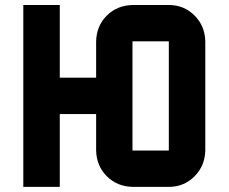

<svg xmlns="http://www.w3.org/2000/svg" viewBox="-20 -728 891 748"><path d="M637.7 -141.6V-566.9H496.1V-141.6ZM779.8 -141.6Q778.3 -81.5 737.5 -40.8Q696.8 0 637.7 0H496.1Q436 -1.5 396 -41.5Q356 -81.5 354.5 -141.6V-283.7H212.9V0H70.8V-708.5H212.9V-425.3H354.5V-566.9Q356 -627.4 396 -667.2Q436 -707 496.1 -708.5H637.7Q696.8 -708.5 737.5 -668Q778.3 -627.4 779.8 -566.9Z"/></svg>

Font: Blazma
Style: Regular
Weight: 400
Designer: GGBotNet
Version: 1.00